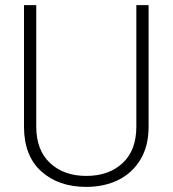

<svg xmlns="http://www.w3.org/2000/svg" viewBox="-20 -722 676 752"><path d="M318 10Q209 10 141.5 -51Q74 -112 74 -226V-702H122V-226Q122 -134 176 -83.5Q230 -33 318 -33Q406 -33 460 -83Q514 -133 514 -226V-702H562V-226Q562 -150 530 -97Q498 -44 443 -17Q388 10 318 10Z"/></svg>

Font: Freesentation 2 ExtraLight
Style: Regular
Weight: 260
Designer: glyphs from Roboto by Christian Robertson / Hangul glyphs from Noto Sans CJK(Source Han Sans) by Jang Soo-young and Kang
Foundry: PT&
Version: Version 2.001